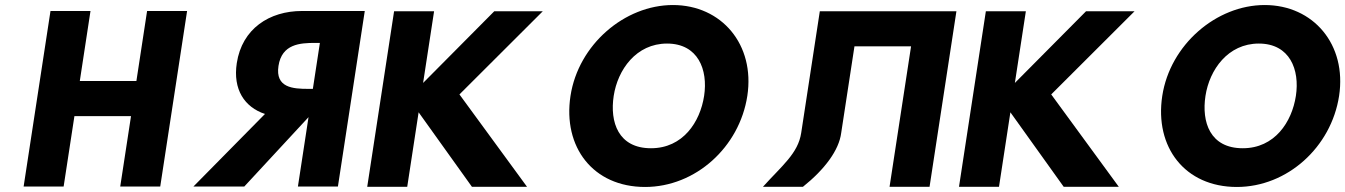

<svg xmlns="http://www.w3.org/2000/svg" viewBox="-20 -747 5374 767"><path d="M277.3 -283.2H503.4L460.3 -1.9H620.1L727.4 -703.1H567.6L524.9 -423.5H298.8L341.5 -703.1H181.7L74.4 -1.9H234.2Z M1229.8 -392H1211.1C1150.7 -392 1079.1 -396.3 1092.5 -483.8C1105.9 -571.4 1178.8 -575.6 1239.2 -575.6H1257.9ZM1437.2 -703.1H1186.4C1056.4 -703.1 947 -632.6 925.9 -494.9C909.8 -389.5 956.8 -318.9 1038.5 -291.7L752.7 -1.9H955.9L1212.5 -279L1170.1 -1.9H1329.9Z M2085.3 -0.9 1815.4 -369.8 2148.4 -702.1H1954.6L1670.2 -415.7L1714.1 -702.1H1554.3L1447 -0.9H1606.8L1652.3 -298.4L1865.2 -0.9Z M2431.6 -363.9C2447.6 -468.5 2521.4 -573 2644.6 -573C2768.7 -573 2808.8 -468.5 2792.8 -363.9C2776.8 -259.4 2708.1 -154.8 2580.6 -154.8C2449.7 -154.8 2415.6 -259.4 2431.6 -363.9ZM2259 -363.9C2227.7 -159.1 2349.5 -0.1 2556.9 -0.1C2758.4 -0.1 2934 -159.1 2965.4 -363.9C2996.7 -568.8 2862.8 -726.9 2668.2 -726.9C2475.2 -726.9 2290.4 -568.8 2259 -363.9Z M3255 -702.1H3800.7L3693.4 -0.9H3533.6L3619.5 -561.9H3393.4L3340.4 -215.9C3331.6 -147.1 3274.8 -70.6 3187.7 -0.9H3027.9C3103.6 -85 3168.1 -134 3180.6 -215.9Z M4449.3 -0.9 4179.4 -369.8 4512.4 -702.1H4318.6L4034.2 -415.7L4078.1 -702.1H3918.3L3811 -0.9H3970.8L4016.3 -298.4L4229.2 -0.9Z M4795.6 -363.9C4811.6 -468.5 4885.4 -573 5008.6 -573C5132.7 -573 5172.8 -468.5 5156.8 -363.9C5140.8 -259.4 5072.1 -154.8 4944.6 -154.8C4813.7 -154.8 4779.6 -259.4 4795.6 -363.9ZM4623 -363.9C4591.7 -159.1 4713.5 -0.1 4920.9 -0.1C5122.4 -0.1 5298 -159.1 5329.4 -363.9C5360.7 -568.8 5226.8 -726.9 5032.2 -726.9C4839.2 -726.9 4654.4 -568.8 4623 -363.9Z"/></svg>

Font: Sztylet
Style: BdObl
Weight: 700
Foundry: Cannot Into Space Fonts, PlusOne Fonts
Version: Version 0.12